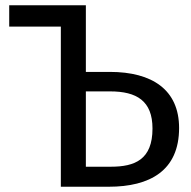

<svg xmlns="http://www.w3.org/2000/svg" viewBox="-20 -709 725 729"><path d="M401 -76H306V-362H398C499 -362 559 -326 559 -221C559 -103 492 -76 401 -76ZM397 -436H306V-689H15V-608H211V0H393C549 0 660 -61 660 -223C660 -368 558 -436 397 -436Z"/></svg>

Font: Fira Math
Style: Regular
Weight: 400
Designer: Xiangdong Zeng
Foundry: Xiangdong Zeng
Version: Version 0.3.4